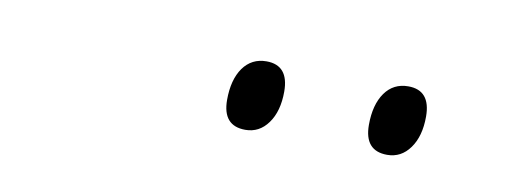

<svg xmlns="http://www.w3.org/2000/svg" viewBox="-26 -790 606 224"><g transform="rotate(10 277.0 -677.5)"><path d="M240.2 -667Q240.2 -690.9 250.2 -705.1Q260.3 -719.2 277.8 -719.2Q304.2 -719.2 304.2 -688Q304.2 -664.6 293.9 -650.4Q283.7 -636.2 267.1 -636.2Q240.2 -636.2 240.2 -667ZM408.2 -667Q408.2 -690.9 418.2 -705.1Q428.2 -719.2 445.8 -719.2Q472.2 -719.2 472.2 -688Q472.2 -664.6 461.9 -650.4Q451.7 -636.2 435.1 -636.2Q408.2 -636.2 408.2 -667Z"/></g></svg>

Font: Open Sans Hebrew Light
Style: Italic
Weight: 300
Italic angle: -12°
Foundry: Ascender Corporation, Yanek Iontef
Version: Version 2.001;PS 002.001;hotconv 1.0.70;makeotf.lib2.5.58329